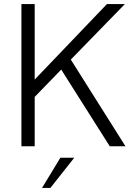

<svg xmlns="http://www.w3.org/2000/svg" viewBox="-20 -717 659 941"><path d="M85 -697H150V-327L504 -697H592L327 -425L595 0H518L280 -376L150 -242V0H85ZM276 56H344L227 204H186Z"/></svg>

Font: Hanken Grotesk Light
Style: Regular
Weight: 300
Designer: Alfredo Marco Pradil
Foundry: Hanken Design Co.
Version: Version 3.014